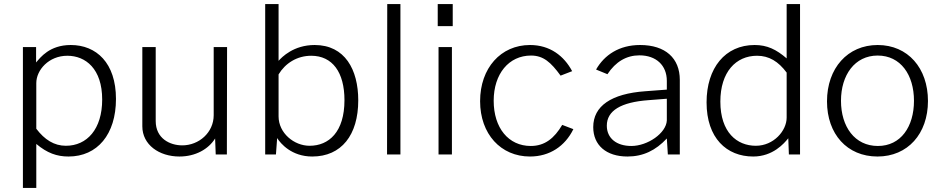

<svg xmlns="http://www.w3.org/2000/svg" viewBox="-20 -762 4641 947"><path d="M93 165H159V-52C213 -7 260 10 318 10C460 10 552 -99 552 -274C552 -452 455 -540 329 -540C224 -540 179 -478 158 -454V-530H93ZM305 -43C247 -43 200 -73 159 -127V-352C159 -417 221 -487 312 -487C402 -487 484 -423 484 -271C484 -125 409 -43 305 -43Z M879 -45C818 -45 748 -79 748 -165V-530H682V-139C682 -48 765 10 865 10C944 10 1008 -26 1041 -79L1044 0H1099L1100 -530H1034V-194C1034 -108 961 -45 879 -45Z M1520 10C1664 10 1747 -96 1747 -267C1747 -419 1681 -540 1532 -540C1428 -540 1370 -480 1354 -462V-742H1288V0H1341L1347 -81C1364 -54 1418 10 1520 10ZM1507 -43C1430 -43 1354 -106 1354 -188V-395C1387 -450 1445 -487 1515 -487C1620 -487 1679 -405 1679 -268C1679 -111 1602 -43 1507 -43Z M1889 0H1955V-742H1890Z M2213 -742H2139V-633H2213ZM2209 -530H2143V0H2209Z M2594 -540C2450 -540 2348 -426 2348 -263C2348 -101 2450 10 2594 10C2691 10 2767 -41 2808 -125L2753 -146C2714 -80 2667 -42 2598 -42C2488 -42 2415 -131 2415 -265C2415 -398 2490 -488 2599 -488C2660 -488 2697 -455 2745 -389L2802 -411C2762 -486 2693 -540 2594 -540Z M3075 10C3152 10 3214 -20 3269 -79L3274 0H3333V-368C3333 -475 3262 -540 3137 -540C3034 -540 2961 -491 2920 -419L2976 -396C3017 -458 3070 -489 3134 -489C3216 -489 3269 -440 3269 -363V-320L3163 -312C2995 -300 2906 -239 2906 -135C2906 -46 2970 10 3075 10ZM3094 -42C3021 -42 2973 -80 2973 -142C2973 -216 3042 -258 3179 -268L3269 -275V-168C3266 -105 3174 -42 3094 -42Z M3695 10C3792 10 3847 -54 3868 -80L3871 0H3926V-742H3860V-474C3809 -518 3764 -540 3702 -540C3557 -540 3465 -427 3465 -257C3465 -81 3564 10 3695 10ZM3708 -43C3615 -43 3533 -109 3533 -261C3533 -407 3610 -487 3714 -487C3773 -487 3819 -459 3860 -404V-182C3860 -117 3796 -43 3708 -43Z M4308 10C4457 10 4557 -102 4557 -264C4557 -426 4458 -540 4309 -540C4161 -540 4059 -426 4059 -262C4059 -101 4158 10 4308 10ZM4310 -42C4196 -42 4128 -137 4128 -265C4128 -392 4196 -488 4309 -488C4422 -488 4488 -393 4488 -265C4488 -137 4423 -42 4310 -42Z"/></svg>

Font: 18Franklin Light
Style: Regular
Weight: 300
Designer: Pablo Impallari, Rodrigo Fuenzalida (Modified by Dan O. Williams)
Version: Version 0.025;PS 000.025;hotconv 1.0.88;makeotf.lib2.5.64775